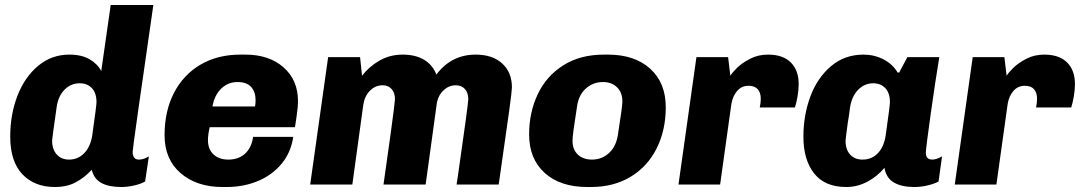

<svg xmlns="http://www.w3.org/2000/svg" viewBox="-20 -740 4331 770"><path d="M386 -455 424 -720H595Q512 -148 512 -131Q512 -100 537 -100Q557 -100 577 -113L562 -12Q544 -2 517.5 4Q491 10 466 10Q417 10 387 -6Q357 -22 348 -59Q318 -27 283 -8.5Q248 10 200 10Q118 10 69.5 -41.5Q21 -93 21 -192Q21 -281 50 -356Q79 -431 133 -476Q187 -521 258 -521Q307 -521 339 -502.5Q371 -484 386 -455ZM207 -309Q189 -183 189 -177Q189 -141 207.5 -120.5Q226 -100 257 -100Q293 -100 318 -126Q343 -152 350 -197Q367 -318 367 -330Q367 -367 348.5 -386.5Q330 -406 300 -406Q264 -406 238.5 -380Q213 -354 207 -309Z M1175 -335Q1175 -310 1169.5 -273.5Q1164 -237 1163 -230H821Q814 -200 814 -178Q814 -142 836 -121Q858 -100 896 -100Q937 -100 963 -124Q989 -148 995 -191H1156Q1147 -129 1109.5 -83.5Q1072 -38 1014.5 -14Q957 10 888 10H872Q769 10 704.5 -45.5Q640 -101 640 -198Q640 -295 678 -368Q716 -441 784.5 -481Q853 -521 944 -521H964Q1059 -521 1117 -470Q1175 -419 1175 -335ZM832 -313H1003Q1005 -327 1005 -338Q1005 -372 987 -391.5Q969 -411 933 -411Q894 -411 867 -384.5Q840 -358 832 -313Z M1730 -441Q1790 -521 1888 -521Q1955 -521 1994 -485.5Q2033 -450 2033 -389Q2033 -364 1989 -63L1980 0H1811L1816 -32Q1858 -324 1858 -342Q1858 -368 1844.5 -383Q1831 -398 1808 -398Q1779 -398 1757 -376Q1735 -354 1731 -320L1687 0H1518L1546 -199Q1564 -331 1564 -342Q1564 -368 1550.5 -383Q1537 -398 1514 -398Q1485 -398 1463.5 -376Q1442 -354 1437 -320L1393 0H1224L1296 -511H1424L1432 -436Q1459 -472 1501 -496.5Q1543 -521 1595 -521Q1646 -521 1680.5 -500.5Q1715 -480 1730 -441Z M2650 -310Q2650 -218 2613.5 -145Q2577 -72 2509 -31Q2441 10 2350 10H2335Q2227 10 2164.5 -46.5Q2102 -103 2102 -201Q2102 -289 2136.5 -362Q2171 -435 2239 -478Q2307 -521 2402 -521H2418Q2525 -521 2587.5 -464.5Q2650 -408 2650 -310ZM2294 -312Q2276 -199 2276 -176Q2276 -140 2297.5 -120Q2319 -100 2354 -100Q2394 -100 2422.5 -126.5Q2451 -153 2458 -199Q2476 -313 2476 -333Q2476 -369 2454.5 -390Q2433 -411 2398 -411Q2358 -411 2329 -384.5Q2300 -358 2294 -312Z M3183 -403Q3183 -380 3178.5 -353.5Q3174 -327 3168 -309H3027Q3031 -328 3031 -344Q3031 -368 3019 -382Q3007 -396 2982 -396Q2954 -396 2936 -375Q2918 -354 2913 -322L2868 0H2701L2773 -511H2900L2909 -436Q2915 -447 2935 -467Q2955 -487 2987.5 -504Q3020 -521 3060 -521Q3120 -521 3151.5 -489.5Q3183 -458 3183 -403Z M3580 -449H3586L3619 -511H3747Q3731 -415 3712 -279.5Q3693 -144 3693 -127Q3693 -100 3719 -100Q3728 -100 3739 -104Q3750 -108 3758 -113L3744 -12Q3725 -2 3698.5 4Q3672 10 3647 10Q3596 10 3565 -8Q3534 -26 3527 -67Q3498 -32 3458 -11Q3418 10 3374 10Q3288 10 3245 -44.5Q3202 -99 3202 -192Q3202 -277 3229.5 -352Q3257 -427 3312 -474Q3367 -521 3443 -521Q3486 -521 3523 -502Q3560 -483 3580 -449ZM3389 -309Q3385 -275 3380 -248Q3371 -181 3371 -176Q3371 -140 3389.5 -120Q3408 -100 3439 -100Q3476 -100 3500.5 -125.5Q3525 -151 3532 -197Q3549 -318 3549 -330Q3549 -367 3530.5 -386.5Q3512 -406 3482 -406Q3447 -406 3421.5 -380Q3396 -354 3389 -309Z M4291 -403Q4291 -380 4286.5 -353.5Q4282 -327 4276 -309H4135Q4139 -328 4139 -344Q4139 -368 4127 -382Q4115 -396 4090 -396Q4062 -396 4044 -375Q4026 -354 4021 -322L3976 0H3809L3881 -511H4008L4017 -436Q4023 -447 4043 -467Q4063 -487 4095.5 -504Q4128 -521 4168 -521Q4228 -521 4259.5 -489.5Q4291 -458 4291 -403Z"/></svg>

Font: Chivo ExtraBold Italic
Style: Regular
Weight: 800
Italic angle: -8.05°
Designer: Hector Gatti
Foundry: Omnibus-Type
Version: Version 1.007